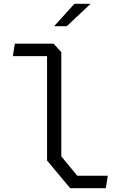

<svg xmlns="http://www.w3.org/2000/svg" viewBox="-20 -996 660 1016"><path d="M351.5 0H540L550.5 -66H389L304.5 -168.5V-720L263.5 -765H58.5L48 -699H229V-146.5ZM266.5 -857.5 374 -976H459.5L333.5 -857.5Z"/></svg>

Font: Monaspace Krypton Light
Style: Regular
Weight: 300
Designer: Riley Cran & the Lettermatic Team
Foundry: Lettermatic
Version: Version 1.101 (Monaspace Krypton)